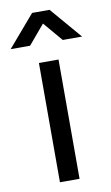

<svg xmlns="http://www.w3.org/2000/svg" viewBox="-120 -810 497 856"><g transform="rotate(-10 128.5 -382.5)"><path d="M54.7 -622.6H-33.2L88.9 -765.1H168L290 -622.6H202.6L128.4 -710ZM168.9 0H80.1V-540H168.9Z"/></g></svg>

Font: Vela Sans Med
Style: Regular
Weight: 500
Designer: Principal design: Mikhail Sharanda - project Manrope.
Design modification: Ravid Balaliev
Foundry: Mikhail Sharanda
Version: Version 1.001